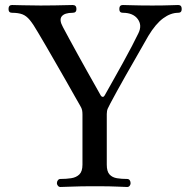

<svg xmlns="http://www.w3.org/2000/svg" viewBox="-20 -746 760 766"><path d="M221 0Q215 0 211 -5Q207 -10 207 -15Q207 -22 211 -27Q215 -32 221 -32Q244 -32 264 -35Q284 -38 296.5 -50Q309 -62 309 -89V-289Q309 -299 307.5 -306.5Q306 -314 300 -324Q293 -336 278 -362.5Q263 -389 243.5 -423.5Q224 -458 203 -494Q182 -530 163.5 -562.5Q145 -595 132 -616Q113 -649 99 -666Q85 -683 69 -689Q53 -695 28 -695Q14 -695 14 -710Q14 -726 28 -726Q38 -726 71 -725Q104 -724 142 -724Q171 -724 198.5 -724.5Q226 -725 246 -725.5Q266 -726 270 -726Q285 -726 285 -710Q285 -695 270 -695Q238 -695 226.5 -681Q215 -667 231 -638Q240 -621 256 -591.5Q272 -562 291 -527.5Q310 -493 328.5 -460Q347 -427 361.5 -401.5Q376 -376 382 -365Q385 -360 389.5 -359.5Q394 -359 398 -366Q413 -393 432 -426.5Q451 -460 470.5 -495.5Q490 -531 506 -561.5Q522 -592 532 -613Q548 -645 529.5 -670Q511 -695 470 -695Q456 -695 456 -710Q456 -726 470 -726Q480 -726 510 -725Q540 -724 588 -724Q632 -724 656.5 -725Q681 -726 691 -726Q705 -726 705 -710Q705 -695 691 -695Q661 -695 631 -673Q601 -651 572 -603Q566 -593 552 -568Q538 -543 519.5 -511Q501 -479 482 -445.5Q463 -412 446.5 -382Q430 -352 420 -333Q414 -322 410 -313Q406 -304 406 -291V-89Q406 -62 417 -50Q428 -38 446.5 -35Q465 -32 487 -32Q494 -32 497.5 -27Q501 -22 501 -15Q501 -10 497.5 -5Q494 0 487 0Q474 0 448 -1.5Q422 -3 359 -3Q299 -3 267.5 -1.5Q236 0 221 0Z"/></svg>

Font: Zen Old Mincho Medium
Style: Regular
Weight: 500
Designer: Yoshimichi Ohira
Foundry: Positype
Version: Version 1.500